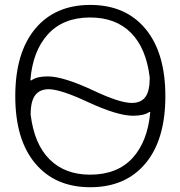

<svg xmlns="http://www.w3.org/2000/svg" viewBox="-20 -784 741 792"><path d="M105.5 -455.1Q104.5 -453.1 106.4 -452.6Q108.4 -452.1 110.4 -453.1Q131.8 -468.8 176.8 -468.8Q241.2 -468.8 366.2 -410.2Q473.6 -359.4 523.4 -359.4Q561.5 -359.4 579.6 -383.8Q597.7 -408.2 597.7 -463.9Q583 -585.9 520 -648.9Q457 -711.9 351.6 -711.9Q240.2 -711.9 176.8 -641.6Q115.2 -573.2 105.5 -455.1ZM106.4 -311.5Q121.1 -189.5 184.6 -126.5Q248 -63.5 351.6 -63.5Q463.9 -63.5 527.3 -132.8Q588.9 -201.2 599.6 -319.3Q600.6 -321.3 598.6 -321.8Q596.7 -322.3 594.7 -321.3Q573.2 -306.6 528.3 -306.6Q463.9 -306.6 339.8 -364.3Q231.4 -415 181.6 -416Q143.6 -416 125 -391.1Q106.4 -366.2 106.4 -311.5ZM125 -110.4Q43 -208 43 -387.2Q43 -566.4 125 -665Q207 -763.7 352.5 -763.7Q498 -763.7 580.1 -665Q662.1 -566.4 662.1 -387.2Q662.1 -208 580.1 -109.9Q498 -11.7 352.5 -11.7Q207 -11.7 125 -110.4Z"/></svg>

Font: irohamaru Light
Style: Regular
Weight: 200
Designer: [Source Han Sans]
Ryoko NISHIZUKA  (kana & ideographs); Paul D. Hunt (Latin, Greek & Cyrillic); Wenlong ZHANG  (bopomofo
Version: Version 1.01